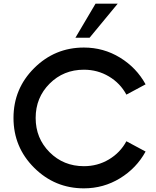

<svg xmlns="http://www.w3.org/2000/svg" viewBox="-20 -1020 852 1050"><path d="M392.5 -813.8 502.5 -1000H623.8L470 -813.8ZM438.8 10Q280 10 166.9 -102.5Q53.8 -215 53.8 -375Q53.8 -535 166.9 -647.5Q280 -760 438.8 -760Q546.2 -760 636.2 -705Q726.2 -650 776.2 -558.8L671.2 -502.5Q637.5 -565 575.6 -601.9Q513.8 -638.8 438.8 -638.8Q327.5 -638.8 251.2 -562.5Q175 -486.2 175 -375Q175 -263.8 251.2 -187.5Q327.5 -111.2 438.8 -111.2Q513.8 -111.2 575.6 -148.1Q637.5 -185 671.2 -247.5L776.2 -191.2Q726.2 -100 636.2 -45Q546.2 10 438.8 10Z"/></svg>

Font: Now Medium
Style: Regular
Weight: 500
Designer: Alfredo Marco Pradil
Foundry: Alfredo Marco Pradil
Version: Version 1.002;PS 001.002;hotconv 1.0.88;makeotf.lib2.5.64775